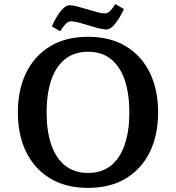

<svg xmlns="http://www.w3.org/2000/svg" viewBox="-20 -899 857 934"><path d="M408.2 15Q300.2 15 223.9 -31.2Q147.5 -77.4 107.2 -160Q66.9 -242.7 66.9 -352Q66.9 -462.3 107.2 -545Q147.5 -627.6 223.9 -673.8Q300.2 -720 408.2 -720Q516.5 -720 592.7 -673.8Q668.8 -627.6 709 -545Q749.1 -462.3 749.1 -352Q749.1 -242.7 709 -160Q668.8 -77.4 592.7 -31.2Q516.5 15 408.2 15ZM408.2 -57.9Q476.5 -57.9 521 -94.5Q565.4 -131.2 587.3 -197.3Q609.3 -263.5 609.3 -352Q609.3 -441.5 587.3 -507.7Q565.4 -573.8 521 -610.5Q476.5 -647.1 408.2 -647.1Q340.5 -647.1 295.5 -610.5Q250.6 -573.8 228.7 -507.7Q206.7 -441.5 206.7 -352Q206.7 -263.5 228.7 -197.3Q250.6 -131.2 295.5 -94.5Q340.5 -57.9 408.2 -57.9ZM273 -746.7 232.3 -770.9Q241.9 -793.5 256 -817.2Q270.2 -840.8 286.5 -857.1Q302.8 -873.5 317.5 -873.5Q333.1 -873.5 356.2 -867.5Q379.3 -861.5 404.7 -853.6Q430.1 -845.7 453.2 -839.7Q476.3 -833.7 491.3 -833.7Q505.6 -833.7 519.4 -849.5Q533.1 -865.3 540.8 -879.4L582.8 -854.9Q573.8 -833.9 559.5 -810.8Q545.2 -787.6 529.4 -771.6Q513.5 -755.6 497.9 -755.6Q482.3 -755.6 459.5 -761.6Q436.7 -767.6 411.3 -775.5Q385.9 -783.4 363 -789.4Q340.1 -795.4 324.5 -795.4Q310.7 -795.4 295.9 -778.8Q281 -762.2 273 -746.7Z"/></svg>

Font: Andada Pro
Style: Regular
Weight: 400
Designer: Carolina Giovagnoli
Foundry: Huerta Tipografica
Version: Version 3.003